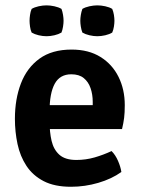

<svg xmlns="http://www.w3.org/2000/svg" viewBox="-20 -700 538 734"><path d="M120 -206.5V-298H334.5V-310.5Q334.5 -339 326.2 -363Q318 -387 300.2 -401.5Q282.5 -416 252.5 -416Q209 -416 189.2 -379.8Q169.5 -343.5 169.5 -275V-235.5Q169.5 -195 177.2 -161.5Q185 -128 207.2 -108.2Q229.5 -88.5 272 -88.5Q308 -88.5 341.8 -98.2Q375.5 -108 406.5 -122.5Q421.5 -107.5 431.2 -85Q441 -62.5 444 -42.5Q407 -16 355.8 -1Q304.5 14 251.5 14Q188.5 14 147 -7.5Q105.5 -29 81.2 -65.8Q57 -102.5 47 -149.2Q37 -196 37 -246Q37 -321 60 -381Q83 -441 131 -475.8Q179 -510.5 253.5 -510.5Q319 -510.5 364.2 -482.2Q409.5 -454 433.2 -406Q457 -358 457 -298Q457 -269 454.5 -249.2Q452 -229.5 446.5 -206.5ZM93 -620.5Q93 -630.5 94.8 -643Q96.5 -655.5 101 -666Q112 -672.5 127.8 -676Q143.5 -679.5 158 -679.5Q172 -679.5 188 -676Q204 -672.5 215 -666Q219 -655.5 221 -643Q223 -630.5 223 -620.5Q223 -611 221 -598.2Q219 -585.5 215 -575.5Q204 -569 188 -565.2Q172 -561.5 158 -561.5Q143.5 -561.5 127.8 -565.2Q112 -569 101 -575.5Q96.5 -585.5 94.8 -598.2Q93 -611 93 -620.5ZM287 -620.5Q287 -630.5 289 -643Q291 -655.5 295 -666Q306 -672.5 322 -676Q338 -679.5 352 -679.5Q366.5 -679.5 382.5 -676Q398.5 -672.5 409 -666Q413.5 -655.5 415.5 -643Q417.5 -630.5 417.5 -620.5Q417.5 -611 415.5 -598.2Q413.5 -585.5 409 -575.5Q398.5 -569 382.5 -565.2Q366.5 -561.5 352 -561.5Q338 -561.5 322 -565.2Q306 -569 295 -575.5Q291 -585.5 289 -598.2Q287 -611 287 -620.5Z"/></svg>

Font: Signika SemiBold
Style: Regular
Weight: 600
Designer: Anna Giedry
Foundry: Anna Giedry
Version: Version 2.001